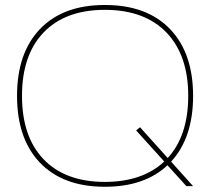

<svg xmlns="http://www.w3.org/2000/svg" viewBox="-20 -731 872 754"><path d="M638.7 -110.4Q719.2 -198.7 719.2 -354.5Q719.2 -512.7 635.3 -601.6Q549.8 -691.9 392.6 -692.4Q234.9 -692.4 149.4 -601.6Q66.4 -513.2 66.4 -354.5Q66.4 -195.8 149.4 -107.4Q234.9 -16.6 392.6 -16.6Q540 -17.1 625 -96.7L514.6 -218.8L529.8 -231.4ZM637.7 -82Q547.9 2.4 392.6 2.4H391.1Q226.6 2.4 135.7 -93.3Q46.9 -187.5 46.9 -354.5Q46.9 -521.5 135.7 -615.7Q226.6 -711.4 391.1 -711.4H392.6Q558.1 -711.4 649.4 -615.2Q738.3 -521 738.3 -354.5Q738.3 -189.9 651.9 -96.2L738.3 0H711.9Z"/></svg>

Font: Fortheenas_01
Style: Regular
Weight: 100
Designer: Situjuh Nazara
Version: Version 1.10 September 8, 2014